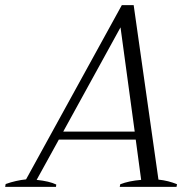

<svg xmlns="http://www.w3.org/2000/svg" viewBox="-52 -724 749 744"><path d="M634 -10 632 0H412L414 -10Q447 -23 495 -27L474 -183H176L90 -27Q139 -22 166 -9L165 0H-32L-30 -11Q10 -25 49 -29L420 -704H466L562 -28Q601 -24 634 -10ZM470 -214 415 -618 193 -214Z"/></svg>

Font: Trirong Light
Style: Italic
Weight: 300
Italic angle: -12°
Designer: Katatrad Team
Foundry: CadsonDemak
Version: Version 1.001